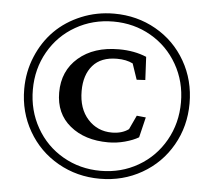

<svg xmlns="http://www.w3.org/2000/svg" viewBox="-50 -742 892 801"><g transform="rotate(5 395.5 -341.5)"><path d="M49.8 -340.8Q49.8 -413.1 76.7 -477.3Q103.5 -541.5 149.4 -587.4Q195.3 -633.3 259.8 -659.9Q324.2 -686.5 396.5 -686.5Q492.7 -686.5 572 -641.4Q651.4 -596.2 696.8 -516.8Q742.2 -437.5 742.2 -340.8Q742.2 -244.6 696.8 -165.3Q651.4 -85.9 572 -40.5Q492.7 4.9 396.5 4.9Q300.3 4.9 220.7 -40.5Q141.1 -85.9 95.5 -165.3Q49.8 -244.6 49.8 -340.8ZM396.5 -28.3Q482.4 -28.3 553.5 -69.3Q624.5 -110.4 665.3 -182.4Q706.1 -254.4 706.1 -341.8Q706.1 -428.7 665.3 -500.2Q624.5 -571.8 553.7 -612.5Q482.9 -653.3 396.5 -653.3Q310.1 -653.3 238.8 -612.5Q167.5 -571.8 126.7 -500.2Q85.9 -428.7 85.9 -341.8Q85.9 -254.4 126.7 -182.4Q167.5 -110.4 238.8 -69.3Q310.1 -28.3 396.5 -28.3ZM418 -149.4Q319.8 -149.4 258.1 -200Q196.3 -250.5 196.3 -338.9Q196.3 -429.7 260.3 -484.9Q324.2 -540 429.7 -540Q493.7 -540 544.9 -518.6L549.8 -421.9L513.7 -419.9L491.2 -486.3Q463.9 -500 424.8 -500Q357.9 -500 323.5 -460.4Q289.1 -420.9 289.1 -353.5Q289.1 -279.3 329.1 -235.4Q369.1 -191.4 429.7 -191.4Q472.2 -191.4 500 -211.9L527.3 -270.5L565.4 -266.6L544.9 -181.6Q522 -168 487.5 -158.7Q453.1 -149.4 418 -149.4Z"/></g></svg>

Font: Crimson Pro
Style: Regular
Weight: 400
Designer: Jacques Le Bailly
Foundry: Baron von Fonthausen
Version: Version 1.003